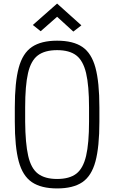

<svg xmlns="http://www.w3.org/2000/svg" viewBox="-20 -1042 640 1076"><path d="M300 14Q211 14 159 -21Q107 -56 85 -137.5Q63 -219 63 -360V-440Q63 -581 85 -662.5Q107 -744 159 -779Q211 -814 300 -814Q390 -814 441.5 -779Q493 -744 515 -662.5Q537 -581 537 -440V-360Q537 -219 515 -137.5Q493 -56 441.5 -21Q390 14 300 14ZM300 -39Q369 -39 407.5 -68.5Q446 -98 462.5 -168.5Q479 -239 479 -360V-440Q479 -562 462.5 -632Q446 -702 407.5 -731.5Q369 -761 300 -761Q231 -761 192 -731.5Q153 -702 137 -632Q121 -562 121 -440V-360Q122 -239 138 -168.5Q154 -98 193 -68.5Q232 -39 300 -39ZM391 -865 300 -948 208 -867 164 -902 300 -1022 436 -900Z"/></svg>

Font: Victor Mono Thin ExtraLight
Style: Regular
Weight: 250
Monospace: yes
Version: Version 1.561;gftools[0.9.30]